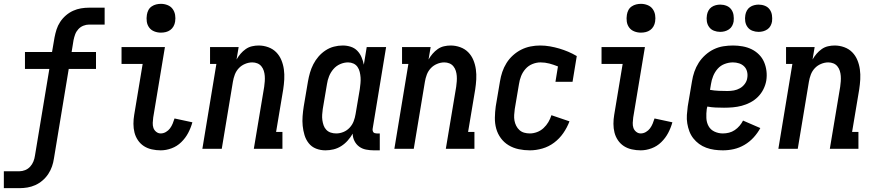

<svg xmlns="http://www.w3.org/2000/svg" viewBox="-45 -775 4565 1000"><path d="M-25 205V117H56Q71 117 86 111Q101 105 112 93Q123 81 129 66Q135 51 137 36L212 -416H85V-504H226L239 -580Q243 -601 249.5 -621.5Q256 -642 268.5 -661Q281 -680 298.5 -695Q316 -710 336 -719Q356 -728 377 -731.5Q398 -735 419 -735H500V-647H419Q404 -647 389 -641Q374 -635 363 -623Q352 -611 346.5 -596Q341 -581 338 -566L328 -504H455V-416H313L236 50Q233 71 226 91.5Q219 112 206.5 131Q194 150 176.5 165Q159 180 139 189Q119 198 98 201.5Q77 205 56 205Z M792 8Q769 8 746 3Q723 -2 704.5 -14Q686 -26 673.5 -44.5Q661 -63 655.5 -84.5Q650 -106 650 -130Q650 -154 654 -177L698 -442H588V-530H814L753 -163Q751 -149 750.5 -135Q750 -121 754 -109Q758 -97 768.5 -88.5Q779 -80 792 -80Q806 -80 819 -87.5Q832 -95 840.5 -106.5Q849 -118 854.5 -131.5Q860 -145 864 -158L957 -138Q949 -109 935 -82.5Q921 -56 899 -34.5Q877 -13 848.5 -2.5Q820 8 792 8ZM793 -605Q775 -605 758.5 -611.5Q742 -618 732 -631.5Q722 -645 719.5 -662.5Q717 -680 720 -698Q722 -711 728 -722.5Q734 -734 745 -741.5Q756 -749 768.5 -752Q781 -755 793 -755Q811 -755 827.5 -748.5Q844 -742 854 -728.5Q864 -715 867 -697.5Q870 -680 867 -662Q865 -649 858.5 -637.5Q852 -626 841.5 -618.5Q831 -611 818.5 -608Q806 -605 793 -605Z M1009 0 1082 -442H1049V-530H1198L1187 -465Q1196 -481 1208 -495Q1220 -509 1235 -519.5Q1250 -530 1267.5 -534Q1285 -538 1302 -538Q1328 -538 1352.5 -529Q1377 -520 1394 -502.5Q1411 -485 1420.5 -462Q1430 -439 1433.5 -413.5Q1437 -388 1435.5 -361.5Q1434 -335 1430 -309L1393 -88H1426V0H1277L1331 -323Q1333 -337 1334 -351.5Q1335 -366 1334 -379.5Q1333 -393 1329 -406Q1325 -419 1316.5 -429.5Q1308 -440 1295.5 -445Q1283 -450 1269 -450Q1250 -450 1231 -442Q1212 -434 1198.5 -419.5Q1185 -405 1178 -386.5Q1171 -368 1168 -349L1110 0Z M1650 8Q1624 8 1601 -1Q1578 -10 1563 -29Q1548 -48 1541 -71.5Q1534 -95 1531.5 -119.5Q1529 -144 1531 -170Q1533 -196 1537 -221L1559 -351Q1563 -374 1569.5 -396.5Q1576 -419 1587 -440.5Q1598 -462 1614 -480.5Q1630 -499 1650.5 -512.5Q1671 -526 1694 -532Q1717 -538 1740 -538Q1762 -538 1782 -531.5Q1802 -525 1816 -510.5Q1830 -496 1838 -477Q1846 -458 1850 -438L1865 -530H1966L1896 -105Q1895 -100 1896 -95Q1897 -90 1899.5 -86.5Q1902 -83 1907 -81.5Q1912 -80 1917 -80H1933V8H1902Q1881 8 1861 4Q1841 0 1825.5 -11.5Q1810 -23 1801 -41Q1792 -59 1792 -79Q1781 -60 1766 -43Q1751 -26 1732 -14Q1713 -2 1692 3Q1671 8 1650 8ZM1706 -80Q1725 -80 1743.5 -87.5Q1762 -95 1776 -110Q1790 -125 1797 -143.5Q1804 -162 1807 -181L1829 -311Q1831 -326 1832.5 -341.5Q1834 -357 1833 -371.5Q1832 -386 1828.5 -400.5Q1825 -415 1817 -426.5Q1809 -438 1796 -444Q1783 -450 1768 -450Q1747 -450 1726.5 -441Q1706 -432 1691.5 -415Q1677 -398 1669 -378Q1661 -358 1658 -337L1636 -207Q1634 -193 1633 -178Q1632 -163 1634 -149Q1636 -135 1640.5 -122Q1645 -109 1654.5 -99Q1664 -89 1677.5 -84.5Q1691 -80 1706 -80Z M2009 0 2082 -442H2049V-530H2198L2187 -465Q2196 -481 2208 -495Q2220 -509 2235 -519.5Q2250 -530 2267.5 -534Q2285 -538 2302 -538Q2328 -538 2352.5 -529Q2377 -520 2394 -502.5Q2411 -485 2420.5 -462Q2430 -439 2433.5 -413.5Q2437 -388 2435.5 -361.5Q2434 -335 2430 -309L2393 -88H2426V0H2277L2331 -323Q2333 -337 2334 -351.5Q2335 -366 2334 -379.5Q2333 -393 2329 -406Q2325 -419 2316.5 -429.5Q2308 -440 2295.5 -445Q2283 -450 2269 -450Q2250 -450 2231 -442Q2212 -434 2198.5 -419.5Q2185 -405 2178 -386.5Q2171 -368 2168 -349L2110 0Z M2715 8Q2685 8 2656.5 2Q2628 -4 2604 -18.5Q2580 -33 2563.5 -55.5Q2547 -78 2539.5 -105Q2532 -132 2532.5 -162Q2533 -192 2537 -221L2559 -351Q2563 -376 2571 -400Q2579 -424 2593 -446.5Q2607 -469 2627 -487Q2647 -505 2670 -516.5Q2693 -528 2718 -533Q2743 -538 2768 -538Q2794 -538 2819.5 -533.5Q2845 -529 2868.5 -522Q2892 -515 2914.5 -505.5Q2937 -496 2959 -483L2937 -349H2848L2861 -429Q2839 -438 2816.5 -444Q2794 -450 2770 -450Q2749 -450 2728 -441.5Q2707 -433 2692 -416Q2677 -399 2669 -378.5Q2661 -358 2658 -337L2636 -207Q2634 -192 2633 -176.5Q2632 -161 2634.5 -147Q2637 -133 2643.5 -120Q2650 -107 2660.5 -97.5Q2671 -88 2685 -84Q2699 -80 2715 -80Q2733 -80 2752 -87Q2771 -94 2786 -108Q2801 -122 2811 -139Q2821 -156 2827 -175L2921 -143Q2909 -111 2889 -82Q2869 -53 2841 -32Q2813 -11 2780 -1.5Q2747 8 2715 8Z M3292 8Q3269 8 3246 3Q3223 -2 3204.5 -14Q3186 -26 3173.5 -44.5Q3161 -63 3155.5 -84.5Q3150 -106 3150 -130Q3150 -154 3154 -177L3198 -442H3088V-530H3314L3253 -163Q3251 -149 3250.5 -135Q3250 -121 3254 -109Q3258 -97 3268.5 -88.5Q3279 -80 3292 -80Q3306 -80 3319 -87.5Q3332 -95 3340.5 -106.5Q3349 -118 3354.5 -131.5Q3360 -145 3364 -158L3457 -138Q3449 -109 3435 -82.5Q3421 -56 3399 -34.5Q3377 -13 3348.5 -2.5Q3320 8 3292 8ZM3293 -605Q3275 -605 3258.5 -611.5Q3242 -618 3232 -631.5Q3222 -645 3219.5 -662.5Q3217 -680 3220 -698Q3222 -711 3228 -722.5Q3234 -734 3245 -741.5Q3256 -749 3268.5 -752Q3281 -755 3293 -755Q3311 -755 3327.5 -748.5Q3344 -742 3354 -728.5Q3364 -715 3367 -697.5Q3370 -680 3367 -662Q3365 -649 3358.5 -637.5Q3352 -626 3341.5 -618.5Q3331 -611 3318.5 -608Q3306 -605 3293 -605Z M3720 8Q3698 8 3676 5Q3654 2 3633.5 -5.5Q3613 -13 3596 -25.5Q3579 -38 3566 -54.5Q3553 -71 3545.5 -91Q3538 -111 3534.5 -132.5Q3531 -154 3532.5 -176.5Q3534 -199 3537 -221L3559 -351Q3563 -377 3571.5 -401.5Q3580 -426 3594 -448Q3608 -470 3628.5 -488.5Q3649 -507 3673 -518.5Q3697 -530 3722.5 -534Q3748 -538 3773 -538Q3798 -538 3823 -533.5Q3848 -529 3869.5 -518.5Q3891 -508 3908 -491Q3925 -474 3934.5 -452Q3944 -430 3947 -405Q3950 -380 3946 -355Q3942 -332 3931 -310Q3920 -288 3902.5 -270.5Q3885 -253 3863 -241.5Q3841 -230 3818 -224Q3795 -218 3772 -216Q3749 -214 3726 -214Q3704 -214 3682 -215Q3660 -216 3639 -220L3636 -207Q3633 -184 3634 -160.5Q3635 -137 3645.5 -118Q3656 -99 3676.5 -89.5Q3697 -80 3720 -80Q3736 -80 3752 -84Q3768 -88 3782 -97.5Q3796 -107 3807 -120Q3818 -133 3825 -147L3915 -108Q3901 -82 3880 -59Q3859 -36 3832.5 -20.5Q3806 -5 3777.5 1.5Q3749 8 3720 8ZM3744 -301Q3761 -301 3777.5 -304Q3794 -307 3809 -315.5Q3824 -324 3834.5 -338.5Q3845 -353 3847 -369Q3850 -386 3846 -402Q3842 -418 3831 -429Q3820 -440 3804.5 -445Q3789 -450 3772 -450Q3751 -450 3729.5 -442Q3708 -434 3693 -417Q3678 -400 3669.5 -379Q3661 -358 3658 -337L3653 -307Q3675 -303 3698 -302Q3721 -301 3744 -301ZM3906 -609Q3889 -609 3873.5 -615Q3858 -621 3848.5 -634Q3839 -647 3836.5 -663.5Q3834 -680 3837 -697Q3839 -709 3845 -720Q3851 -731 3861 -738Q3871 -745 3883 -748Q3895 -751 3906 -751Q3923 -751 3938.5 -745Q3954 -739 3963.5 -726Q3973 -713 3975.5 -696.5Q3978 -680 3976 -663Q3974 -651 3968 -640Q3962 -629 3951.5 -622Q3941 -615 3929.5 -612Q3918 -609 3906 -609ZM3706 -609Q3689 -609 3673.5 -615Q3658 -621 3648.5 -634Q3639 -647 3636.5 -663.5Q3634 -680 3637 -697Q3639 -709 3645 -720Q3651 -731 3661 -738Q3671 -745 3683 -748Q3695 -751 3706 -751Q3723 -751 3738.5 -745Q3754 -739 3763.5 -726Q3773 -713 3775.5 -696.5Q3778 -680 3776 -663Q3774 -651 3768 -640Q3762 -629 3751.5 -622Q3741 -615 3729.5 -612Q3718 -609 3706 -609Z M4009 0 4082 -442H4049V-530H4198L4187 -465Q4196 -481 4208 -495Q4220 -509 4235 -519.5Q4250 -530 4267.5 -534Q4285 -538 4302 -538Q4328 -538 4352.5 -529Q4377 -520 4394 -502.5Q4411 -485 4420.5 -462Q4430 -439 4433.5 -413.5Q4437 -388 4435.5 -361.5Q4434 -335 4430 -309L4393 -88H4426V0H4277L4331 -323Q4333 -337 4334 -351.5Q4335 -366 4334 -379.5Q4333 -393 4329 -406Q4325 -419 4316.5 -429.5Q4308 -440 4295.5 -445Q4283 -450 4269 -450Q4250 -450 4231 -442Q4212 -434 4198.5 -419.5Q4185 -405 4178 -386.5Q4171 -368 4168 -349L4110 0Z"/></svg>

Font: Iosevka Slab Semibold
Style: Italic
Weight: 600
Italic angle: -9°
Monospace: yes
Designer: Belleve Invis
Foundry: Belleve Invis
Version: Version 11.1.1; ttfautohint (v1.8.3)